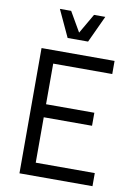

<svg xmlns="http://www.w3.org/2000/svg" viewBox="-100 -994 748 1057"><g transform="rotate(10 274.0 -465.0)"><path d="M85 0V-700.2H493.2V-627H163.1V-399.9H433.1V-327.1H163.1V-73.2H493.2V0ZM216.8 -779.8 147 -930.2H210L273.9 -819.8L337.9 -930.2H400.9L331.1 -779.8Z"/></g></svg>

Font: Uncut Sans
Style: Regular
Weight: 400
Designer: Kasper Nordkvist
Foundry: UNCUT.wtf
Version: Version 1.304;Glyphs 3.2 (3246)